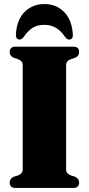

<svg xmlns="http://www.w3.org/2000/svg" viewBox="-20 -931 440 951"><path d="M307.5 -91Q307.5 -71 331 -62L352.5 -55.5Q372 -46 372 -26.5Q372 0 342 0H58Q28 0 28 -26.5Q28 -46 47.5 -55.5L69 -62Q92.5 -71 92.5 -91V-609Q92.5 -629 69 -638L47.5 -645Q28 -654 28 -673.5Q28 -700 58 -700H342Q372 -700 372 -673.5Q372 -654 352.5 -645L331 -638Q307.5 -629 307.5 -609ZM200 -808Q164.5 -808 141.2 -793Q118 -778 99 -750Q88 -735 77.5 -735Q56.5 -735 59 -765Q64.5 -836.5 103.8 -873.8Q143 -911 200 -911Q256.5 -911 295.5 -873.8Q334.5 -836.5 340.5 -765Q343.5 -735 322 -735Q311.5 -735 301 -750Q262 -808 200 -808Z"/></svg>

Font: Fraunces 144pt S050 Black
Style: Regular
Weight: 900
Version: Version 1.000; ttfautohint (v1.8.3)